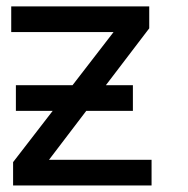

<svg xmlns="http://www.w3.org/2000/svg" viewBox="-20 -565 574 585"><path d="M441.8 -78.1V0H19.9V-71L140.6 -227.3H28.4V-305.4H201L326 -467.3H14.2V-545.5H434.7V-478.7L302.6 -305.4H384.9V-227.3H242.9L129.3 -78.1Z"/></svg>

Font: Interface
Style: Regular
Weight: 400
Designer: Rasmus Andersson
Foundry: rsms
Version: Version 1.8